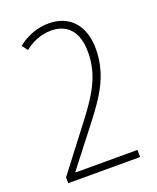

<svg xmlns="http://www.w3.org/2000/svg" viewBox="-136 -805 724 886"><g transform="rotate(-20 226.0 -362.0)"><path d="M397 0V-35H93V-38L242 -230C322 -333 376 -419 376 -540C376 -656 312 -724 211 -724C155 -724 102 -704 59 -669L80 -641C117 -671 162 -689 210 -689C287 -689 337 -640 337 -538C337 -430 291 -351 211 -247L44 -29V0Z"/></g></svg>

Font: Noto Sans Ethiopic Condensed ExtraLight
Style: Regular
Weight: 200
Width: 3
Designer: Monotype Design Team
Foundry: Monotype Imaging Inc.
Version: Version 2.102